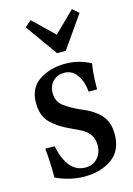

<svg xmlns="http://www.w3.org/2000/svg" viewBox="-109 -743 563 813"><g transform="rotate(-15 172.5 -336.5)"><path d="M313 -442Q305 -397 305 -330H268Q264 -376 243 -405Q222 -434 188 -434Q158 -434 138.5 -414.5Q119 -395 119 -363Q119 -327 145 -306.5Q171 -286 218 -265Q269 -245 298.5 -213.5Q328 -182 328 -128Q328 -56 279.5 -21.5Q231 13 158 13Q98 13 34 -16Q34 -90 28 -144H69Q94 -23 173 -23Q205 -23 225.5 -45Q246 -67 246 -101Q246 -128 234 -146Q222 -164 203 -175Q184 -186 150 -201Q101 -223 70.5 -254Q40 -285 40 -341Q40 -407 88 -438.5Q136 -470 202 -470Q262 -470 313 -442ZM181 -522 81 -662 109 -686 200 -598 290 -686 317 -662 219 -522Z"/></g></svg>

Font: Gupter Medium
Style: Regular
Weight: 500
Designer: Octavio Pardo
Version: Version 1.000